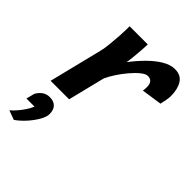

<svg xmlns="http://www.w3.org/2000/svg" viewBox="-224 -613 1003 1003"><g transform="rotate(45 277.5 -111.5)"><path d="M190.4 0H53.7L127.4 -297.4Q132.3 -316.9 136 -351.6Q139.6 -386.2 141.8 -419.7Q144 -453.1 144 -469.7V-493.2H278.3Q278.3 -481 276.4 -453.4Q274.4 -425.8 271.5 -396.5Q268.6 -367.2 265.6 -349.6Q296.4 -390.6 331.3 -425.5Q366.2 -460.4 401.9 -481.7Q437.5 -502.9 470.2 -502.9Q514.6 -502.9 534.7 -470.5Q554.7 -438 554.7 -387.7Q554.7 -372.6 551 -355.7Q547.4 -338.9 543.9 -321.3L430.7 -304.7Q433.1 -320.8 433.1 -331.1Q433.1 -377.4 395.5 -377.4Q380.4 -377.4 358.9 -360.4Q337.4 -343.3 314.5 -316.4Q291.5 -289.6 272 -259.8Q252.4 -230 241.2 -205.1ZM29.8 154.8 41.5 108.9Q52.7 87.9 70.3 75.4Q87.9 63 111.3 63Q140.1 63 156.5 78.9Q172.9 94.7 172.9 127Q172.9 147.5 156.5 176.3Q140.1 205.1 114.7 233.4Q89.4 261.7 62 280.3L10.3 261.2Q23.4 250.5 39.3 232.4Q55.2 214.4 68.8 193.6Q82.5 172.9 89.8 154.8Z"/></g></svg>

Font: Andika
Style: Bold Italic
Weight: 700
Italic angle: -14°
Designer: Victor Gaultney, Annie Olsen, Julie Remington, Don Collingsworth, Eric Hays, Becca Hirsbrunner
Foundry: SIL International
Version: Version 6.101